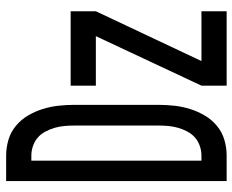

<svg xmlns="http://www.w3.org/2000/svg" viewBox="-88 -688 775 640"><g transform="rotate(-90 300.0 -367.5)"><path d="M17 0V-735H102Q128 -735 154 -727.5Q180 -720 201 -702.5Q222 -685 235.5 -662Q249 -639 257 -613.5Q265 -588 268 -561.5Q271 -535 271 -508V-227Q271 -200 268 -173.5Q265 -147 257 -121.5Q249 -96 235.5 -73Q222 -50 201 -32.5Q180 -15 154 -7.5Q128 0 102 0ZM85 -84H102Q118 -84 134 -89.5Q150 -95 162 -105.5Q174 -116 182 -131Q190 -146 194.5 -162Q199 -178 200.5 -194Q202 -210 202 -227V-508Q202 -525 200.5 -541Q199 -557 194.5 -573Q190 -589 182 -604Q174 -619 162 -629.5Q150 -640 134 -645.5Q118 -651 102 -651H85ZM335 0V-84L500 -436H335V-520H583V-436L417 -84H583V0Z"/></g></svg>

Font: Iosevka Fixed Medium Extended
Style: Regular
Weight: 500
Width: 7
Monospace: yes
Designer: Belleve Invis
Foundry: Belleve Invis
Version: Version 24.1.1; ttfautohint (v1.8.4)